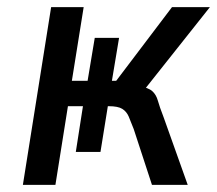

<svg xmlns="http://www.w3.org/2000/svg" viewBox="-20 -517 607 537"><path d="M44 0 123 -497H214L181 -291H225L245 -411H313L293 -291H305L461 -497H567L375 -255L363 -278Q395 -272 406 -262Q417 -252 421.5 -235.5Q426 -219 438 -188L505 0H405L354 -156Q346 -177 340 -191Q334 -205 322 -212.5Q310 -220 284 -220H271L285 -241L261 -92H192L212 -220H170L135 0Z"/></svg>

Font: Nunito Sans 7pt Condensed Medium
Style: Italic
Weight: 500
Width: 3
Italic angle: -9°
Designer: Vernon Adams
Foundry: Vernon Adams
Version: Version 3.101;gftools[0.9.27]